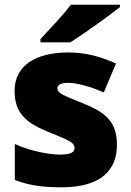

<svg xmlns="http://www.w3.org/2000/svg" viewBox="-20 -786 557 816"><path d="M490 -756V-766H281C248 -721 186 -657 152 -620V-606H279C333 -640 443 -718 490 -756ZM477 -170C477 -267 431 -307 335 -346C243 -383 224 -390 224 -411C224 -426 241 -434 271 -434C304 -434 366 -418 421 -393L473 -516C404 -547 343 -563 270 -563C133 -563 42 -508 42 -400C42 -309 87 -266 179 -228C272 -190 297 -181 297 -157C297 -138 278 -129 235 -129C193 -129 113 -142 43 -174V-21C107 3 164 10 243 10C411 10 477 -65 477 -170Z"/></svg>

Font: Noto Sans Sinhala UI Black
Style: Regular
Weight: 900
Designer: Jelle Bosma - Monotype Design Team
Foundry: Monotype Imaging Inc.
Version: Version 2.006